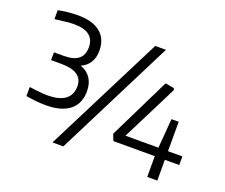

<svg xmlns="http://www.w3.org/2000/svg" viewBox="-122 -942 1324 1129"><g transform="rotate(20 540.0 -377.0)"><path d="M188 -192Q157 -192 124.5 -195.5Q92 -199 64 -204V-260H71Q81 -258 94.5 -256.5Q108 -255 123 -253.5Q138 -252 152 -251Q166 -250 177 -250Q252 -250 289 -278Q326 -306 326 -360Q326 -452 192 -452H128V-501H191Q311 -501 311 -598Q311 -647 279.5 -672Q248 -697 182 -697Q164 -697 134.5 -694Q105 -691 71 -686H64V-741Q90 -747 123.5 -750.5Q157 -754 187 -754Q279 -754 327.5 -714.5Q376 -675 376 -600Q376 -557 356.5 -526Q337 -495 302 -481Q344 -467 366.5 -434Q389 -401 389 -352Q389 -274 337.5 -233Q286 -192 188 -192ZM894 -130H635L619 -170L807 -553H815L863 -544L866 -532L691 -184H897L912 -368H957V-184H1047V-130H957V0H894ZM675 -740H742L369 0H301Z"/></g></svg>

Font: Encode Sans Wide
Style: Light
Weight: 300
Designer: Pablo Impallari, Andres Torresi
Foundry: Pablo Impallari, Andres Torresi
Version: Version 1.000; ttfautohint (v1.00) -l 8 -r 50 -G 200 -x 14 -